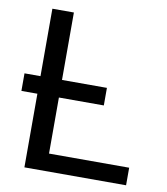

<svg xmlns="http://www.w3.org/2000/svg" viewBox="-79 -754 713 820"><g transform="rotate(10 278.0 -344.0)"><path d="M12.7 -395.5H82V-688H175.3V-395.5H370.1V-319.3H175.3V-76.2H522.9V0H82V-319.3H12.7Z"/></g></svg>

Font: Arial
Style: Regular
Weight: 400
Designer: Steve Matteson
Foundry: Ascender Corporation
Version: Version 2.00.3